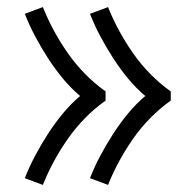

<svg xmlns="http://www.w3.org/2000/svg" viewBox="-20 -611 540 542"><path d="M285 -89 234 -108Q247 -141 263.5 -172Q280 -203 299 -232.5Q318 -262 340.5 -289.5Q363 -317 390 -340Q363 -363 340.5 -390.5Q318 -418 299 -447.5Q280 -477 263.5 -508Q247 -539 234 -572L285 -591Q299 -556 317 -523Q335 -490 356.5 -459.5Q378 -429 404.5 -402Q431 -375 462 -353V-327Q431 -305 404.5 -278Q378 -251 356.5 -220.5Q335 -190 317 -157Q299 -124 285 -89ZM101 -89 50 -108Q63 -141 79.5 -172Q96 -203 115 -232.5Q134 -262 156.5 -289.5Q179 -317 206 -340Q179 -363 156.5 -390.5Q134 -418 115 -447.5Q96 -477 79.5 -508Q63 -539 50 -572L101 -591Q115 -556 133 -523Q151 -490 172.5 -459.5Q194 -429 220.5 -402Q247 -375 278 -353V-327Q247 -305 220.5 -278Q194 -251 172.5 -220.5Q151 -190 133 -157Q115 -124 101 -89Z"/></svg>

Font: Iosevka Term Curly Light
Style: Regular
Weight: 300
Designer: Belleve Invis
Foundry: Belleve Invis
Version: Version 32.3.0